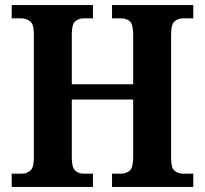

<svg xmlns="http://www.w3.org/2000/svg" viewBox="-20 -734 804 754"><path d="M26 0V-52H65Q85 -52 99 -64Q113 -76 113 -115V-601Q113 -639 98 -650.5Q83 -662 62 -662H26V-714H345V-662H309Q289 -662 275.5 -650.5Q262 -639 262 -599V-403H503V-598Q503 -639 489.5 -650.5Q476 -662 454 -662H420V-714H739V-662H700Q680 -662 666 -650.5Q652 -639 652 -598V-112Q652 -74 666 -63Q680 -52 700 -52H739V0H420V-52H455Q476 -52 489.5 -64Q503 -76 503 -117V-343H262V-115Q262 -76 275.5 -64Q289 -52 309 -52H345V0Z"/></svg>

Font: Noto Serif Thai SemiCondensed
Style: Bold
Weight: 700
Width: 4
Designer: Monotype Design Team
Foundry: Monotype Imaging Inc.
Version: Version 2.002; ttfautohint (v1.8.4.7-5d5b)